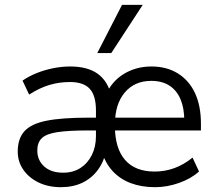

<svg xmlns="http://www.w3.org/2000/svg" viewBox="-20 -773 901 802"><path d="M234.4 8.9Q181.7 8.9 141.1 -10.8Q100.5 -30.5 77.3 -64.1Q54.1 -97.8 54.1 -139.7Q54.1 -193.7 81.9 -224.7Q109.6 -255.6 173.6 -268.6Q237.7 -281.5 347.3 -281.5H392.3V-228.1H347.4Q265.8 -228.1 219.5 -221Q173.2 -214 154.5 -195.7Q135.8 -177.5 135.8 -144.6Q135.8 -103.7 164.7 -77.6Q193.5 -51.6 244 -51.6Q285.4 -51.6 316 -71.3Q346.5 -91 363.7 -125.7Q380.8 -160.3 380.8 -204.2V-311.5Q380.8 -374.3 354.6 -402.4Q328.4 -430.4 272.1 -430.4Q227.9 -430.4 186.5 -418.2Q145.1 -405.9 101.7 -377.9L74.1 -436.3Q100.1 -454.3 133 -467.6Q165.8 -480.8 202.2 -488.1Q238.5 -495.3 272.9 -495.3Q345.6 -495.3 387.9 -465Q430.2 -434.7 444.5 -374.2H420.7Q446.2 -433.2 497.4 -464.3Q548.7 -495.3 612.7 -495.3Q676.5 -495.3 723 -466.3Q769.6 -437.4 794.5 -384.3Q819.3 -331.1 819.3 -256.7V-228.1H451V-281.5H765.3L749.8 -268.6Q749.8 -321.1 734.1 -358.2Q718.5 -395.3 688 -415.2Q657.4 -435.2 612 -435.2Q541.9 -435.2 500.9 -386.3Q460 -337.3 460 -253.3V-246.3Q460 -154.3 502.1 -105.3Q544.2 -56.4 626.1 -56.4Q668.7 -56.4 708.2 -70.7Q747.6 -85 784.3 -114.7L811.3 -56.7Q778.5 -26.7 728.1 -8.9Q677.7 8.9 627.3 8.9Q570.7 8.9 525.2 -8.4Q479.8 -25.8 448.8 -60.2Q417.9 -94.7 403.5 -145.4H423.9Q414.5 -98.2 388.7 -63.2Q363 -28.3 324 -9.7Q284.9 8.9 234.4 8.9ZM386.3 -551.3 489.8 -752.8H576.2L444.8 -551.3Z"/></svg>

Font: Nunito Sans 12pt ExtraLight
Style: Regular
Weight: 200
Designer: Vernon Adams
Foundry: Vernon Adams
Version: Version 3.101;gftools[0.9.27]